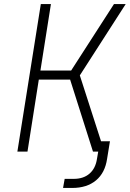

<svg xmlns="http://www.w3.org/2000/svg" viewBox="-20 -750 642 950"><path d="M66 0 182 -730H232L180 -401H332L544 -730H602L375 -377L480 -51H524L510 35Q500 105 455 142.5Q410 180 337 180H292L300 135H345Q393 135 423 109Q453 83 460 35L466 0H440L327 -356H172L116 0Z"/></svg>

Font: JetBrains Mono Thin
Style: Italic
Weight: 100
Italic angle: -9°
Monospace: yes
Designer: Philipp Nurullin, Konstantin Bulenkov
Foundry: JetBrains
Version: Version 2.305; ttfautohint (v1.8.4.7-5d5b)